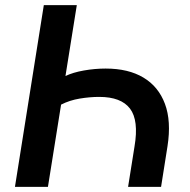

<svg xmlns="http://www.w3.org/2000/svg" viewBox="-20 -725 736 745"><path d="M38 0 150 -705H278L234 -430Q263 -444 305.5 -451.5Q348 -459 390 -459Q478 -459 536.5 -424Q595 -389 620 -322Q645 -255 630 -158L605 0H477L502 -157Q519 -258 484.5 -303.5Q450 -349 365 -349Q329 -349 289.5 -342.5Q250 -336 217 -319L166 0Z"/></svg>

Font: Nunito Sans 12pt ExtraLight
Style: Italic
Weight: 200
Italic angle: -9°
Designer: Vernon Adams
Foundry: Vernon Adams
Version: Version 3.101;gftools[0.9.27]